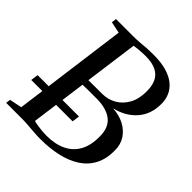

<svg xmlns="http://www.w3.org/2000/svg" viewBox="-211 -892 1042 1042"><g transform="rotate(45 310.0 -371.0)"><path d="M262 8Q238 8 211.5 6Q185 4 160 2Q135 0 114.5 0H-8.5L-5 -26.5L66 -41L154 -701L88 -715L91.5 -743H221Q248.5 -743 272 -745Q295.5 -747 319.5 -748.8Q343.5 -750.5 372 -750.5Q433 -750.5 474.8 -737.8Q516.5 -725 542.2 -703Q568 -681 579.8 -652.8Q591.5 -624.5 591.5 -594Q592.5 -514 547.2 -461.2Q502 -408.5 423 -389Q472 -386.5 510 -366.5Q548 -346.5 569.8 -313Q591.5 -279.5 591.5 -234Q592 -170 568 -124Q544 -78 499.8 -49Q455.5 -20 395 -6Q334.5 8 262 8ZM272 -28.5Q337.5 -28.5 384.2 -50.8Q431 -73 456 -117.8Q481 -162.5 480 -231Q480 -299.5 438.5 -331.5Q397 -363.5 323 -363.5Q285.5 -363.5 260.8 -363.5Q236 -363.5 215 -362.5L171.5 -41Q183 -37.5 200.5 -34.8Q218 -32 237.2 -30.2Q256.5 -28.5 272 -28.5ZM220 -402.5Q242.5 -402.5 270.5 -402.8Q298.5 -403 326.5 -403Q368.5 -403 405.2 -423.5Q442 -444 464.8 -484.8Q487.5 -525.5 487 -585.5Q487 -625 473.8 -654Q460.5 -683 429.8 -699Q399 -715 346 -715Q338 -715 322.5 -714.2Q307 -713.5 290.2 -711.8Q273.5 -710 261.5 -708ZM0 -184 6 -227H323.5L317.5 -184Z"/></g></svg>

Font: Merriweather 96pt
Style: Italic
Weight: 400
Italic angle: -7.8°
Version: Version 2.101